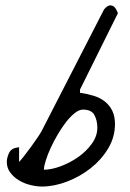

<svg xmlns="http://www.w3.org/2000/svg" viewBox="-20 -681 477 702"><path d="M4.9 -88.9Q4.9 -101.6 11.2 -117.7Q17.6 -133.8 31.2 -138.7Q33.2 -139.6 36.6 -140.1Q40 -140.6 43 -141.6Q46.9 -142.6 49.8 -142.6V-88.9Q55.7 -94.7 67.9 -110.4Q80.1 -126 93.3 -144Q106.4 -162.1 117.7 -178.7Q128.9 -195.3 132.8 -203.1L360.4 -646.5Q360.4 -646.5 365.7 -652.3Q371.1 -658.2 378.4 -660.6Q385.7 -663.1 394.5 -658.2Q403.3 -653.3 411.1 -632.8L272.5 -353.5V-341.8Q299.8 -337.9 323.2 -330.6Q346.7 -323.2 363.8 -309.6Q380.9 -295.9 390.6 -275.9Q400.4 -255.9 400.4 -227.5Q400.4 -179.7 375.5 -138.2Q350.6 -96.7 311.5 -65.9Q272.5 -35.2 225.1 -17.1Q177.7 1 133.8 1Q114.3 1 91.8 -4.4Q69.3 -9.8 50.3 -21Q31.2 -32.2 18.1 -49.3Q4.9 -66.4 4.9 -88.9ZM283.2 -280.3Q269.5 -280.3 253.4 -267.6Q237.3 -254.9 221.7 -234.9Q206.1 -214.8 191.4 -189.9Q176.8 -165 165.5 -140.6Q154.3 -116.2 147.5 -94.7Q140.6 -73.2 140.6 -60.5Q168 -60.5 202.1 -73.2Q236.3 -85.9 266.1 -106.9Q295.9 -127.9 315.9 -155.8Q335.9 -183.6 335.9 -213.9Q335.9 -240.2 325.2 -260.3Q314.5 -280.3 283.2 -280.3Z"/></svg>

Font: La Belle Aurore
Style: Regular
Weight: 400
Version: Version 1.001 2001